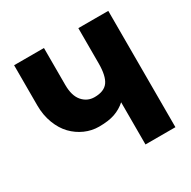

<svg xmlns="http://www.w3.org/2000/svg" viewBox="-157 -850 994 1001"><g transform="rotate(-30 340.0 -350.0)"><path d="M53.2 -458V-700.2H232.9V-478Q232.9 -412.6 261.7 -379.4Q290.5 -346.2 334 -346.2Q392.1 -346.2 416 -379.6Q439.9 -413.1 439.9 -488.8V-700.2H620.1V0H439.9V-253.9Q410.2 -227.5 372.8 -214.4Q335.4 -201.2 277.8 -201.2Q233.9 -201.2 193.6 -219Q153.3 -236.8 122.1 -269Q90.8 -301.3 72 -350.6Q53.2 -399.9 53.2 -458Z"/></g></svg>

Font: LT Superior Black
Style: Regular
Weight: 900
Designer: Daniel Lyons
Foundry: LyonsType
Version: Version 2.005